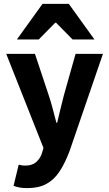

<svg xmlns="http://www.w3.org/2000/svg" viewBox="-20 -773 561 987"><path d="M120.4 194Q97.7 194 81.5 191Q65.3 188 49.7 182.3L76.1 73.6Q87.4 76.6 94.6 77.4Q101.8 78.3 109.2 78.3Q146 78.3 166.4 59.9Q186.9 41.5 196 13.2L203.4 -12.7L12 -496.1H159.7L230.6 -282.7Q241.8 -249.4 250.9 -214.2Q260.1 -179 269.8 -142.1H273.8Q282.5 -177.4 290.8 -212.5Q299.1 -247.7 308.3 -282.7L368.5 -496.1H509.2L337 5.4Q313.5 67.1 285.6 109.2Q257.6 151.3 218.2 172.6Q178.7 194 120.4 194ZM66.7 -570 198.5 -753H333.8L465.6 -570H353.2L268.1 -656.3H264.1L179.1 -570Z"/></svg>

Font: Source Sans 3 VF
Style: Regular
Weight: 200
Designer: Paul D. Hunt
Foundry: Adobe
Version: Version 3.046;hotconv 1.0.118;makeotfexe 2.5.65603